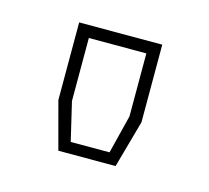

<svg xmlns="http://www.w3.org/2000/svg" viewBox="-49 -755 366 337"><g transform="rotate(15 133.5 -586.5)"><path d="M81 -473 58 -559V-700H209V-559L185 -473ZM98 -493.5H168.5L186 -563.5V-678H81.5V-563.5Z"/></g></svg>

Font: Tourney ExtraLight
Style: Regular
Weight: 250
Designer: Tyler Finck
Foundry: Etcetera Type Co
Version: Version 1.015